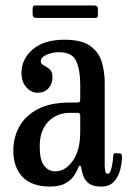

<svg xmlns="http://www.w3.org/2000/svg" viewBox="-20 -676 468 706"><path d="M29 -123Q29 -170 50.8 -210Q72.5 -250 118.5 -274.5Q164.5 -299 238 -299H262Q270.5 -299 272.8 -301Q275 -303 275 -312V-367Q275 -417.5 260.5 -450.8Q246 -484 197 -484Q171.5 -484 150.8 -474.5Q130 -465 130 -450Q130 -441 140.8 -435.8Q151.5 -430.5 162.2 -421.5Q173 -412.5 173 -393Q173 -367.5 158.2 -351.2Q143.5 -335 118 -335Q95 -335 77 -355Q59 -375 59 -408Q59 -458.5 100.2 -494.2Q141.5 -530 217 -530Q279.5 -530 311.2 -507.5Q343 -485 354 -448.8Q365 -412.5 365 -372V-71Q365 -56 367 -46.5Q369 -37 376 -37Q385.5 -37 390.5 -60.2Q395.5 -83.5 396.5 -104Q397 -109.5 399.5 -111.5Q402 -113.5 410 -112.5L422 -111.5Q428.5 -111 428.5 -99.5Q428.5 -77.5 422 -51.8Q415.5 -26 399 -8Q382.5 10 352 10H351.5Q321.5 10 306.5 -1.8Q291.5 -13.5 286.2 -29.2Q281 -45 279 -57Q277.5 -66 274 -67Q270.5 -68 266.5 -56.5Q262.5 -45.5 252 -29.8Q241.5 -14 220.5 -2Q199.5 10 164 10Q97.5 10 63.2 -25Q29 -60 29 -123ZM126 -138Q126 -88 142 -67Q158 -46 184 -46Q220 -46 247.5 -84.5Q275 -123 275 -191V-251Q275 -261 265 -261H238Q188.5 -261 157.2 -228.5Q126 -196 126 -138ZM100 -626V-642.5Q100 -649.5 101.8 -652.8Q103.5 -656 110 -656H323Q332.5 -656 336.2 -653.2Q340 -650.5 340 -640.5V-625Q340 -617 338.5 -613.5Q337 -610 329 -610H117.5Q108 -610 104 -612.8Q100 -615.5 100 -626Z"/></svg>

Font: Besley* Condensed
Style: Regular
Weight: 400
Width: 3
Designer: Owen Earl
Foundry: indestructible type*
Version: Version 3.000; ttfautohint (v1.8.3)